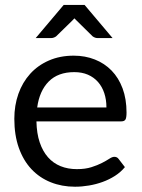

<svg xmlns="http://www.w3.org/2000/svg" viewBox="-20 -736 564 764"><path d="M273.5 -514.5Q319 -514.5 357.5 -499.2Q396 -484 424 -455.2Q452 -426.5 467.8 -384.2Q483.5 -342 483.5 -288Q483.5 -267 479 -260Q474.5 -253 462 -253H125Q126 -205 138 -169.5Q150 -134 171 -110.2Q192 -86.5 221 -74.8Q250 -63 286 -63Q319.5 -63 343.8 -70.8Q368 -78.5 385.5 -87.5Q403 -96.5 414.8 -104.2Q426.5 -112 435 -112Q446 -112 452 -103.5L477 -71Q460.5 -51 437.5 -36.2Q414.5 -21.5 388.2 -12Q362 -2.5 334 2.2Q306 7 278.5 7Q226 7 181.8 -10.8Q137.5 -28.5 105.2 -62.8Q73 -97 55 -147.5Q37 -198 37 -263.5Q37 -316.5 53.2 -362.5Q69.5 -408.5 100 -442.2Q130.5 -476 174.5 -495.2Q218.5 -514.5 273.5 -514.5ZM275.5 -449Q211 -449 174 -411.8Q137 -374.5 128 -308.5H403.5Q403.5 -339.5 395 -365.2Q386.5 -391 370 -409.8Q353.5 -428.5 329.8 -438.8Q306 -449 275.5 -449ZM428 -584.5H368.5Q358 -584.5 348.5 -591.5L284.5 -654.5L276 -663L268 -654.5L203.5 -591.5Q200.5 -589 195 -586.8Q189.5 -584.5 183.5 -584.5H122L233.5 -716.5H316.5Z"/></svg>

Font: LatoHex
Style: Regular
Weight: 400
Designer: Lukasz Dziedzic
Foundry: tyPoland Lukasz Dziedzic
Version: Version 1.104; Western+Polish opensource